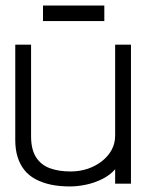

<svg xmlns="http://www.w3.org/2000/svg" viewBox="-20 -662 531 692"><path d="M356 -642H135V-586H356ZM395 -52V0H452V-501H395V-173Q395 -146 383 -123Q371 -100 348.5 -82Q326 -64 297 -54Q268 -44 234 -44Q191 -44 159 -56Q127 -68 109.5 -96Q92 -124 92 -171V-501H35V-157Q35 -123 43.5 -96Q52 -69 68 -49Q84 -29 108.5 -16Q133 -3 163.5 3.5Q194 10 232 10Q260 10 290.5 3.5Q321 -3 349 -17Q377 -31 395 -52Z"/></svg>

Font: AdventPro_ExpandedRegular
Style: ExpandedRegular
Weight: 400
Width: 7
Designer: VivaRado, Andreas Kalpakidis
Foundry: VivaRado, Andreas Kalpakidis
Version: Version 3.000